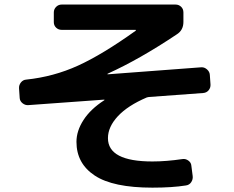

<svg xmlns="http://www.w3.org/2000/svg" viewBox="-20 -780 1040 852"><path d="M105.5 -313.5Q91.8 -312.5 80.1 -321.8Q68.4 -331.1 67.4 -344.7L64.5 -387.7Q63.5 -402.3 72.8 -414.1Q82 -425.8 96.7 -426.8Q217.8 -439.5 326.2 -488.8Q434.6 -538.1 582 -643.6Q583 -643.6 583 -646.5Q583 -647.5 581.1 -647.5H253.9Q239.3 -647.5 229 -657.2Q218.8 -667 218.8 -681.6V-724.6Q218.8 -739.3 229 -749.5Q239.3 -759.8 253.9 -759.8H758.8Q773.4 -759.8 783.7 -750Q793.9 -740.2 793.9 -724.6V-682.6Q793.9 -645.5 763.7 -627Q598.6 -516.6 458 -453.1Q457 -453.1 457 -451.2Q457 -450.2 458 -450.2L873 -481.4Q886.7 -482.4 898.4 -472.2Q910.2 -461.9 911.1 -448.2L914.1 -405.3Q915 -390.6 905.8 -379.4Q896.5 -368.2 880.9 -367.2L640.6 -349.6Q637.7 -349.6 631.8 -347.7Q546.9 -311.5 502.9 -264.2Q459 -216.8 459 -167Q459 -63.5 656.2 -63.5Q717.8 -63.5 790 -74.2Q803.7 -76.2 815.9 -67.4Q828.1 -58.6 829.1 -44.9L835 1Q836.9 15.6 828.6 28.3Q820.3 41 804.7 43Q744.1 52.7 656.2 52.7Q481.4 52.7 400.4 -1Q319.3 -54.7 319.3 -150.4Q319.3 -199.2 350.6 -247.6Q381.8 -295.9 442.4 -335Q443.4 -335 443.4 -336.9Q443.4 -337.9 442.4 -337.9Z"/></svg>

Font: Rounded-L Mgen+ 1m bold
Style: Bold
Weight: 700
Designer: [Source Han Sans]
Ryoko NISHIZUKA  (kana & ideographs); Paul D. Hunt (Latin, Greek & Cyrillic); Wenlong ZHANG  (bopomofo
Version: Version 1.059.20150602